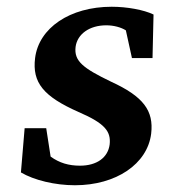

<svg xmlns="http://www.w3.org/2000/svg" viewBox="-20 -540 505 569"><path d="M202 9C324 9 417 -54 428 -144C436 -212 405 -254 309 -298C226 -338 199 -359 204 -401C209 -439 245 -465 295 -465C317 -465 339 -459 353 -450L371 -368H432L435 -497C406 -511 356 -520 311 -520C187 -520 95 -457 84 -368C75 -295 109 -254 213 -208C292 -174 309 -150 305 -112C300 -73 267 -49 217 -49C184 -49 156 -57 130 -76L117 -160H53L42 -29C81 -6 143 9 202 9Z"/></svg>

Font: TPK Tissa Web SemiBold
Style: Italic
Weight: 600
Italic angle: -7°
Designer: Jacques Le Bailly, Suppakit Chalermlarp | Katatrad Co.,Ltd.
Foundry: Jacques Le Bailly, Cadson Demak Co.,Ltd.
Version: Version 5.000;Glyphs 3.1.2 (3151)